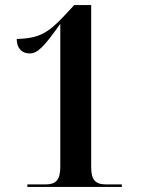

<svg xmlns="http://www.w3.org/2000/svg" viewBox="-20 -738 559 758"><path d="M88 0H461V-10H398C353 -10 340 -32 340 -79V-718H273L234 -676C167 -604 131 -587 46 -584C46 -547 67 -527 97 -527C129 -527 155 -555 218 -644V-79C218 -27 200 -10 160 -10H88Z"/></svg>

Font: Noto Serif Display SemiCondensed SemiBold
Style: Regular
Weight: 600
Width: 4
Designer: Monotype Design Team
Foundry: Monotype Imaging Inc.
Version: Version 2.009